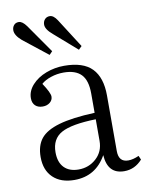

<svg xmlns="http://www.w3.org/2000/svg" viewBox="-87 -825 691 901"><g transform="rotate(-10 259.0 -374.5)"><path d="M320.8 -584 212.9 -678.2Q180.2 -705.6 180.2 -728Q180.2 -743.2 189.2 -753.2Q198.2 -763.2 212.9 -763.2Q231 -763.2 248 -736.8L335.9 -599.1ZM181.2 -584 64.9 -675.8Q33.2 -703.1 33.2 -727.1Q33.2 -741.2 41.5 -751.2Q49.8 -761.2 64.9 -761.2Q82 -761.2 101.1 -734.9L195.8 -599.1ZM194.8 14.2Q129.9 14.2 93 -21.2Q56.2 -56.6 56.2 -119.1Q56.2 -173.3 82.5 -206.3Q108.9 -239.3 171.4 -257.3Q233.9 -275.4 341.8 -279.8V-372.1Q341.8 -434.6 314.5 -462.9Q287.1 -491.2 231 -491.2Q199.2 -491.2 170.2 -481.4Q141.1 -471.7 124 -456.1Q155.8 -408.2 155.8 -390.1Q155.8 -373.5 142.1 -362.3Q128.4 -351.1 107.9 -351.1Q85.4 -351.1 72.3 -363.5Q59.1 -376 59.1 -398.9Q59.1 -433.1 85.2 -461.9Q111.3 -490.7 152.6 -506.3Q193.8 -522 238.8 -522Q329.6 -522 371.3 -478.8Q413.1 -435.5 413.1 -350.1V-85Q413.1 -32.2 459 -32.2Q481.9 -32.2 509.8 -44.9L518.1 -25.9Q482.4 14.2 432.1 14.2Q353 14.2 347.2 -77.1Q296.4 14.2 194.8 14.2ZM222.2 -30.8Q271.5 -30.8 306.6 -63Q341.8 -95.2 341.8 -146V-249Q226.1 -246.1 177.5 -219.5Q128.9 -192.9 128.9 -128.9Q128.9 -81.1 153.6 -55.9Q178.2 -30.8 222.2 -30.8Z"/></g></svg>

Font: Literata Light
Style: Regular
Weight: 300
Designer: Latin by Veronika Burian and Jose Scaglione. Greek by Irene Vlachou. Cyrillic by Vera Evstafieva.
Foundry: TypeTogether
Version: Version 3.021